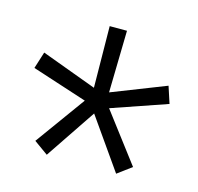

<svg xmlns="http://www.w3.org/2000/svg" viewBox="-69 -784 562 545"><g transform="rotate(15 212.0 -511.0)"><path d="M176.3 -488.3 14.2 -541 29.8 -590.3 191.9 -530.3 189.9 -710.9H240.7L236.8 -528.8L395 -590.8L411.1 -541.5L248.5 -485.4L357.4 -341.8L315.9 -311L211.4 -460L111.8 -312L70.3 -341.8Z"/></g></svg>

Font: RobotoDraft Light
Style: Regular
Weight: 300
Version: Version 2.001151; 2014